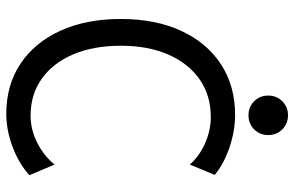

<svg xmlns="http://www.w3.org/2000/svg" viewBox="-184 -753 945 617"><g transform="rotate(90 288.5 -444.5)"><path d="M345.7 7.8Q253.4 7.8 185.1 -37.6Q116.7 -83 78.9 -165.8Q41 -248.5 41 -360.4Q41 -471.7 79.1 -554.2Q117.2 -636.7 186.5 -682.1Q255.9 -727.5 349.6 -727.5Q400.4 -727.5 453.6 -709.5Q506.8 -691.4 542 -662.1L508.8 -582Q482.4 -612.3 440.7 -630.9Q398.9 -649.4 356.4 -649.4Q286.6 -649.4 235.1 -613.5Q183.6 -577.6 155.3 -512.7Q127 -447.8 127 -360.4Q127 -272.9 154.5 -207.8Q182.1 -142.6 232.7 -106.4Q283.2 -70.3 351.6 -70.3Q397 -70.3 439.5 -92Q481.9 -113.8 508.8 -147.5L543 -66.4Q504.9 -32.2 451.4 -12.2Q397.9 7.8 345.7 7.8ZM350.6 -770.5Q323.7 -770.5 305.4 -788.8Q287.1 -807.1 287.1 -834Q287.1 -860.8 305.4 -879.2Q323.7 -897.5 350.6 -897.5Q377.4 -897.5 395.8 -879.2Q414.1 -860.8 414.1 -834Q414.1 -807.1 395.8 -788.8Q377.4 -770.5 350.6 -770.5Z"/></g></svg>

Font: Reddit Sans Condensed
Style: Regular
Weight: 400
Designer: Stephen Hutchings
Foundry: Reddit
Version: Version 1.014